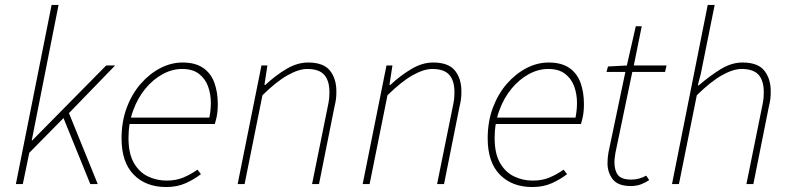

<svg xmlns="http://www.w3.org/2000/svg" viewBox="-20 -742 3189 774"><path d="M44 0 188 -722H216L108 -176H110L408 -478H444L258 -286L374 0H344L236 -266L98 -126L72 0Z M650 12Q568 12 519 -38Q470 -88 470 -184Q470 -252 491 -308Q512 -364 547.5 -404.5Q583 -445 626.5 -467.5Q670 -490 716 -490Q767 -490 798.5 -468.5Q830 -447 844 -409Q858 -371 858 -322Q858 -306 856.5 -291.5Q855 -277 852 -264.5Q849 -252 846 -242H494L500 -268H824Q827 -283 828.5 -297.5Q830 -312 830 -328Q830 -362 819 -393Q808 -424 782.5 -444Q757 -464 714 -464Q674 -464 635.5 -443Q597 -422 566 -384.5Q535 -347 516.5 -296Q498 -245 498 -186Q498 -123 519.5 -85.5Q541 -48 576 -31Q611 -14 652 -14Q690 -14 719.5 -26.5Q749 -39 776 -58L790 -40Q763 -19 728.5 -3.5Q694 12 650 12Z M938 0 1034 -478H1058L1046 -400H1050Q1092 -439 1135.5 -464.5Q1179 -490 1222 -490Q1284 -490 1310 -457.5Q1336 -425 1336 -374Q1336 -356 1334.5 -343.5Q1333 -331 1328 -310L1266 0H1238L1300 -306Q1305 -329 1306.5 -342Q1308 -355 1308 -370Q1308 -417 1287 -440.5Q1266 -464 1218 -464Q1185 -464 1140 -439Q1095 -414 1038 -358L966 0Z M1442 0 1538 -478H1562L1550 -400H1554Q1596 -439 1639.5 -464.5Q1683 -490 1726 -490Q1788 -490 1814 -457.5Q1840 -425 1840 -374Q1840 -356 1838.5 -343.5Q1837 -331 1832 -310L1770 0H1742L1804 -306Q1809 -329 1810.5 -342Q1812 -355 1812 -370Q1812 -417 1791 -440.5Q1770 -464 1722 -464Q1689 -464 1644 -439Q1599 -414 1542 -358L1470 0Z M2126 12Q2044 12 1995 -38Q1946 -88 1946 -184Q1946 -252 1967 -308Q1988 -364 2023.5 -404.5Q2059 -445 2102.5 -467.5Q2146 -490 2192 -490Q2243 -490 2274.5 -468.5Q2306 -447 2320 -409Q2334 -371 2334 -322Q2334 -306 2332.5 -291.5Q2331 -277 2328 -264.5Q2325 -252 2322 -242H1970L1976 -268H2300Q2303 -283 2304.5 -297.5Q2306 -312 2306 -328Q2306 -362 2295 -393Q2284 -424 2258.5 -444Q2233 -464 2190 -464Q2150 -464 2111.5 -443Q2073 -422 2042 -384.5Q2011 -347 1992.5 -296Q1974 -245 1974 -186Q1974 -123 1995.5 -85.5Q2017 -48 2052 -31Q2087 -14 2128 -14Q2166 -14 2195.5 -26.5Q2225 -39 2252 -58L2266 -40Q2239 -19 2204.5 -3.5Q2170 12 2126 12Z M2523 8Q2471 8 2450 -19.5Q2429 -47 2429 -84Q2429 -96 2430 -106Q2431 -116 2433 -128L2501 -452H2425L2431 -474L2507 -478L2543 -636H2567L2535 -478H2667L2661 -452H2529L2461 -126Q2460 -117 2458.5 -108Q2457 -99 2457 -88Q2457 -54 2471.5 -36Q2486 -18 2525 -18Q2542 -18 2557.5 -22.5Q2573 -27 2585 -34L2597 -16Q2584 -7 2565.5 0.5Q2547 8 2523 8Z M2689 0 2833 -722H2861L2805 -444L2793 -398H2797Q2845 -439 2887.5 -464.5Q2930 -490 2973 -490Q3035 -490 3061 -457.5Q3087 -425 3087 -374Q3087 -356 3085.5 -343.5Q3084 -331 3079 -310L3017 0H2989L3051 -306Q3056 -329 3057.5 -342Q3059 -355 3059 -370Q3059 -417 3038 -440.5Q3017 -464 2969 -464Q2936 -464 2891 -439Q2846 -414 2789 -358L2717 0Z"/></svg>

Font: Source Sans 3 VF
Style: Italic
Weight: 200
Italic angle: -11°
Designer: Paul D. Hunt
Foundry: Adobe Systems Incorporated
Version: Version 3.042;hotconv 1.0.118;makeotfexe 2.5.65603